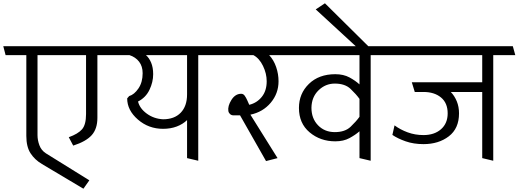

<svg xmlns="http://www.w3.org/2000/svg" viewBox="-31 -961 3152 1167"><path d="M492 -268V-626H197V-139Q197 -109 208.5 -78Q220 -47 248 -29L512 135L476 186L224 36Q180 10 154.5 -29.5Q129 -69 129 -135V-626H3L-11 -680H673L687 -626H561V-245Q561 -178 526.5 -139.5Q492 -101 414 -76L387 -127Q443 -147 467.5 -175Q492 -203 492 -268Z M754 -377Q785 -386 810.5 -423.5Q836 -461 836 -516Q836 -558 814.5 -586Q793 -614 756 -626H679L665 -680H1293L1308 -626H1174V16L1106 0V-231Q1080 -206 1043 -192Q1006 -178 960 -178Q872 -178 807 -234.5Q742 -291 742 -363ZM1106 -626H856Q875 -610 887.5 -580.5Q900 -551 900 -510Q900 -462 877.5 -415Q855 -368 808 -344Q818 -302 861 -270.5Q904 -239 960 -236Q1029 -236 1067.5 -276Q1106 -316 1106 -387Z M1428 -260H1387Q1376 -260 1367.5 -267.5Q1359 -275 1357 -285Q1352 -316 1375.5 -353.5Q1399 -391 1435 -391Q1448 -391 1456.5 -379Q1465 -367 1472 -351L1484 -324Q1530 -335 1560 -372Q1590 -409 1590 -467Q1590 -514 1567.5 -560.5Q1545 -607 1509 -626H1299L1285 -680H1727L1743 -626H1605Q1633 -596 1647.5 -553.5Q1662 -511 1662 -467Q1662 -393 1614.5 -336.5Q1567 -280 1491 -264L1656 0L1586 18Z M2154 0V-163Q2129 -141 2093 -121.5Q2057 -102 2007 -102Q1916 -102 1851 -156.5Q1786 -211 1786 -305Q1786 -392 1846.5 -451Q1907 -510 2007 -510Q2057 -510 2093 -490.5Q2129 -471 2154 -448V-626H1734L1720 -680H2340L2355 -626H2222V16ZM2004 -453Q1947 -453 1905 -412Q1863 -371 1862 -306Q1862 -241 1902 -199.5Q1942 -158 2004 -158Q2066 -158 2100 -190.5Q2134 -223 2154 -251V-360Q2134 -388 2100 -420.5Q2066 -453 2004 -453Z M2238 -650H2164L1888 -904L1944 -941Z M2900 -402H2709Q2732 -378 2745.5 -345Q2759 -312 2759 -272Q2759 -180 2697 -132.5Q2635 -85 2543 -85Q2483 -85 2434.5 -102Q2386 -119 2354 -141L2367 -199Q2402 -173 2447 -156.5Q2492 -140 2543 -140Q2609 -140 2649.5 -175.5Q2690 -211 2690 -272Q2690 -335 2649.5 -368.5Q2609 -402 2543 -402H2490L2472 -461H2900V-626H2346L2332 -680H3086L3101 -626H2967V16L2900 0Z"/></svg>

Font: Palanquin Light
Style: Regular
Weight: 300
Designer: Pria Ravichandran
Version: Version 1.0.4